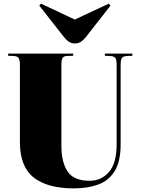

<svg xmlns="http://www.w3.org/2000/svg" viewBox="-20 -1026 776 1060"><path d="M388 14Q242 14 166 -46Q90 -106 90 -240V-668Q90 -693 83.5 -704.5Q77 -716 54 -717L25 -718V-730H384V-718L349 -717Q331 -716 325 -705.5Q319 -695 319 -668V-221Q319 -131 353 -79.5Q387 -28 475 -28Q540 -28 582 -77Q624 -126 624 -228V-668Q624 -697 616.5 -706.5Q609 -716 586 -717L559 -718V-730H711V-718L682 -717Q661 -716 653.5 -706.5Q646 -697 646 -668V-229Q646 -135 613.5 -82Q581 -29 523 -7.5Q465 14 388 14ZM393 -786Q376 -786 362 -794.5Q348 -803 331 -824L197 -995L206 -1006L393 -918L581 -1006L590 -995L453 -820Q441 -805 427 -795.5Q413 -786 393 -786Z"/></svg>

Font: Literata 72pt Black
Style: Regular
Weight: 900
Designer: Latin by Veronika Burian and Jose Scaglione. Greek by Irene Vlachou. Cyrillic by Vera Evstafieva.
Foundry: TypeTogether
Version: Version 3.002